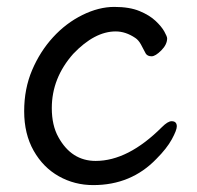

<svg xmlns="http://www.w3.org/2000/svg" viewBox="-20 -512 570 556"><path d="M250 24Q196 24 150.5 -1.5Q105 -27 77.5 -75.5Q50 -124 50 -190Q50 -255 73 -309Q96 -363 133.5 -404Q171 -445 218.5 -468.5Q266 -492 311 -492Q355 -492 384 -480Q413 -468 430.5 -451.5Q448 -435 456 -420.5Q464 -406 464 -401Q464 -383 447 -366Q430 -349 419 -349Q407 -349 402 -357Q395 -371 388 -383.5Q381 -396 372 -402Q344 -421 315 -421Q254 -421 192 -356Q130 -286 130 -199Q130 -149 149 -115Q187 -46 257 -46Q351 -46 449 -144Q466 -161 477 -161Q492 -161 492 -146Q492 -135 477.5 -108.5Q463 -82 433 -52Q360 24 250 24Z"/></svg>

Font: LXGW WenKai TC
Style: Bold
Weight: 700
Designer: LXGW / Fontworks Inc.
Foundry: LXGW / Fontworks Inc.
Version: Version 1.330;April 28, 2024